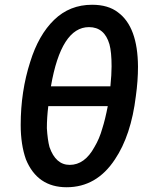

<svg xmlns="http://www.w3.org/2000/svg" viewBox="-20 -777 600 807"><path d="M260 10Q386 10 463 -107Q531 -208 551 -373Q560 -437 560 -497Q559 -664 476 -725Q435 -757 367 -757Q273 -757 207.5 -693.5Q142 -630 107 -517Q67 -393 67 -252Q67 -169 89 -107Q137 10 260 10ZM273 -84Q214 -84 188 -159Q180 -189 177 -238Q177 -283 183 -331H433Q422 -274 410 -237Q398 -194 377 -159Q336 -84 273 -84ZM444 -414H194Q237 -663 354 -663Q419 -663 440 -591Q449 -558 449 -498Q449 -464 444 -414Z"/></svg>

Font: Brisa Sans Medium
Style: Italic
Weight: 600
Italic angle: -8°
Designer: Dalton Maag Ltd
Foundry: Dalton Maag Ltd
Version: Version 1.101;July 10, 2019;FontCreator 11.5.0.2425 64-bit